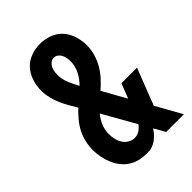

<svg xmlns="http://www.w3.org/2000/svg" viewBox="-221 -838 941 941"><g transform="rotate(-45 250.0 -367.5)"><path d="M228 8Q203 8 178.5 2.5Q154 -3 133 -16.5Q112 -30 96 -50Q80 -70 70.5 -93.5Q61 -117 56 -141.5Q51 -166 51 -191Q51 -219 57.5 -247Q64 -275 77 -300Q90 -325 108.5 -347Q127 -369 148 -389Q135 -410 122.5 -432Q110 -454 100 -477.5Q90 -501 84 -526Q78 -551 78 -576Q78 -608 88 -640Q98 -672 119.5 -696Q141 -720 172 -731.5Q203 -743 236 -743Q268 -743 299.5 -731.5Q331 -720 352.5 -696Q374 -672 384 -640Q394 -608 394 -575Q394 -545 385.5 -516Q377 -487 362 -461Q347 -435 326.5 -412.5Q306 -390 283 -370Q285 -367 287 -363.5Q289 -360 291 -356L352 -247L382 -324H490L427 -162Q425 -155 422 -148Q419 -141 416 -134L491 0H368L342 -47L339 -51L335 -58Q321 -34 298.5 -16Q276 2 249 7H240ZM228 -460Q240 -472 249.5 -485Q259 -498 266.5 -512.5Q274 -527 278 -543Q282 -559 282 -575Q282 -587 280 -599Q278 -611 273 -621.5Q268 -632 258 -639.5Q248 -647 236 -647Q224 -647 214 -639.5Q204 -632 198.5 -621Q193 -610 191 -598Q189 -586 189 -574Q189 -544 201 -515.5Q213 -487 228 -460ZM239 -88Q257 -88 272.5 -98Q288 -108 299 -123L202 -294Q184 -273 173 -246.5Q162 -220 162 -192Q162 -173 166 -155.5Q170 -138 179.5 -122.5Q189 -107 205 -97.5Q221 -88 239 -88Z"/></g></svg>

Font: Iosevka Julsh Curly
Style: Bold
Weight: 700
Designer: Belleve Invis
Foundry: Belleve Invis
Version: Version 15.0.2; ttfautohint (v1.8.4)